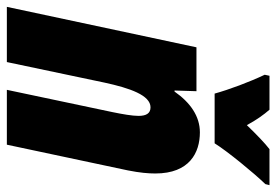

<svg xmlns="http://www.w3.org/2000/svg" viewBox="-156 -663 806 560"><g transform="rotate(90 247.0 -383.0)"><path d="M240 -606H385C408 -643 472 -721 504 -754L507 -766H402C384 -752 361 -730 332 -700C317 -728 301 -750 287 -766H188L185 -752C206 -708 228 -649 240 -606ZM-13 0H148L208 -285C224 -359 245 -419 280 -419C298 -419 305 -406 305 -384C305 -366 300 -337 294 -308L229 0H389L464 -353C471 -388 473 -413 473 -433C473 -533 412 -563 353 -563C306 -563 266 -535 234 -489H231L233 -553H105Z"/></g></svg>

Font: Noto Sans ExtraCondensed Black
Style: Italic
Weight: 900
Width: 2
Italic angle: -12°
Designer: Monotype Design Team
Foundry: Monotype Imaging Inc.
Version: Version 2.013